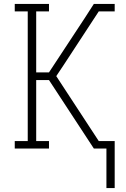

<svg xmlns="http://www.w3.org/2000/svg" viewBox="-20 -755 640 976"><path d="M563 201H521V0H457L229 -348H164V-38H229V0H55V-38H121V-697H55V-735H229V-697H164V-387H229L410 -662L457 -735H563V-697H482L304 -425L266 -368L482 -38H563Z"/></svg>

Font: Iosevka Etoile Extralight
Style: Regular
Weight: 200
Designer: Belleve Invis
Foundry: Belleve Invis
Version: Version 22.1.2; ttfautohint (v1.8.4)